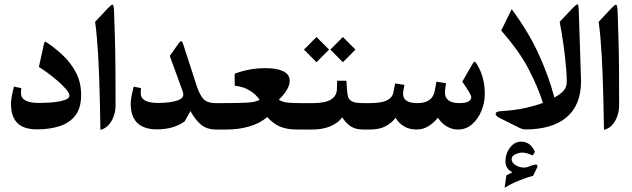

<svg xmlns="http://www.w3.org/2000/svg" viewBox="-20 -599 2923 888"><path d="M355.3 -159.9Q355.3 -217.8 331.3 -263.5Q307.3 -309.1 270.1 -344Q232.9 -378.8 194 -404.1Q191.1 -405.9 189.6 -405.9Q185.6 -405.9 183.4 -396L159.9 -289.3Q174.2 -280.9 197.7 -263.8Q221.1 -246.8 244.8 -226.4Q268.4 -206.1 284.7 -187.4Q301.1 -168.7 301.1 -156.9Q301.1 -146.3 286.4 -139.5Q271.7 -132.7 249.2 -129.1Q226.6 -125.4 203 -124.1Q179.3 -122.8 161 -122.8Q77 -122.8 77 -168.3Q77 -174.6 77.6 -180.1Q78.1 -185.6 78.5 -191.4L44.7 -198.4Q37.8 -172.4 34.3 -152.7Q30.8 -133.1 30.8 -119.5Q30.8 -60.1 60 -30.4Q89.1 -0.7 151.4 -0.7Q210.5 -0.7 256.5 -15.8Q302.5 -30.8 328.9 -65.6Q355.3 -100.5 355.3 -159.9Z M444.4 1.5Q467.5 -4 483.1 -21.8Q498.7 -39.6 506.6 -63.4Q514.5 -87.3 514.5 -109.6Q514.5 -162.1 514.3 -202.6Q514.1 -243.1 513.9 -279.1Q513.8 -315 513 -353.1Q512.3 -391.3 511 -437.8Q509.7 -484.4 507.5 -547.1Q507.2 -559.2 505.3 -568.4Q503.5 -577.6 499.4 -577.6Q495.4 -577.6 478.2 -560.3L419.9 -498Q424.3 -466.8 427.8 -427.9Q431.2 -389.1 434 -342.9Q436.7 -296.7 438.6 -243.1Q440.4 -189.6 441.9 -128.3Q443.3 -67.1 444.4 1.5Z M978.7 0H987.9Q995.2 0 997.2 -10.5Q999.3 -20.9 999.3 -41.8V-79.6Q999.3 -100.8 997.2 -111.5Q995.2 -122.1 987.9 -122.1H978.7Q936.6 -122.1 919.3 -142.8Q902.1 -163.5 889.3 -203.2L827.6 -393.5Q822.9 -408.5 817.7 -408.5Q813.3 -408.5 805.6 -397.5L765.3 -340.3L825.8 -174.2Q826.5 -170.5 827.1 -166.9Q827.6 -163.2 827.6 -160.2Q827.6 -146.3 809.5 -138.1Q791.3 -129.8 764.8 -126.3Q738.2 -122.8 712.9 -122.8Q670.7 -122.8 650.7 -134.2Q630.7 -145.6 630.7 -168.3Q630.7 -174.6 631.3 -180.1Q631.8 -185.6 632.2 -191.4L598.5 -198.4Q584.5 -145.9 584.5 -119.5Q584.5 -1.1 705.9 -0.7Q782.9 -0.7 833.9 -37.4L860.7 -85.4Q883.4 -44.4 910.2 -22.2Q936.9 0 978.7 0Z M984.6 -122.1Q972.9 -122.1 970.5 -111.7Q968.1 -101.2 968.1 -80.3V-41.4Q968.1 -20.9 970.5 -10.5Q972.9 0 984.6 0H1030.8Q1081.8 0 1130.9 -13.6Q1180.1 -27.1 1216 -57.6Q1243.5 -27.1 1275 -13.6Q1306.6 0 1353.1 0H1376.6Q1387.6 0 1387.6 -56.5V-59Q1387.6 -122.1 1376.6 -122.1H1369.3Q1335.9 -122.1 1312.1 -124.3Q1288.2 -126.5 1269.5 -137.9Q1294.8 -162.4 1307.3 -184.5Q1319.8 -206.5 1319.8 -225.5Q1319.8 -254.9 1290.1 -269.3Q1260.4 -283.8 1208.7 -283.8Q1169.1 -283.8 1134.8 -277.4Q1100.5 -271 1065.3 -258.2L1065.6 -202.8Q1106.7 -198 1135.3 -180.2Q1163.9 -162.4 1180.8 -137.5Q1162.8 -126.5 1122.5 -124.3Q1082.1 -122.1 1011 -122.1Z M1372.9 -122.1Q1361.2 -122.1 1358.8 -111.7Q1356.4 -101.2 1356.4 -80.3V-41.4Q1356.4 -20.9 1358.8 -10.5Q1361.2 0 1372.9 0H1425.4Q1471.9 0 1507.9 -15Q1543.8 -30.1 1562.9 -56.5Q1579 -30.1 1601.6 -15Q1624.1 0 1659.3 0H1667.4Q1674.7 0 1676.6 -10.5Q1678.4 -20.9 1678.4 -41.8V-79.6Q1678.4 -100.8 1676.6 -111.5Q1674.7 -122.1 1667.4 -122.1H1659Q1624.1 -122.1 1608.9 -129.6Q1593.7 -137.1 1589.7 -152Q1585.6 -166.9 1584.5 -188.9L1582.3 -225.5H1539.4L1538.3 -187.4Q1537.6 -154.7 1510.1 -138.4Q1482.6 -122.1 1427.9 -122.1ZM1385.8 -369.6 1443.7 -311.3 1502 -369.6 1443.7 -427.9ZM1507.9 -369.6 1565.8 -311.3 1624.1 -369.6 1565.8 -427.9Z M1663.7 -122.1Q1652 -122.1 1649.6 -111.7Q1647.2 -101.2 1647.2 -80.3V-41.4Q1647.2 -20.9 1649.6 -10.5Q1652 0 1663.7 0H1690.9Q1734.9 0 1762.9 -14.9Q1791 -29.7 1809.7 -54.3Q1823.6 -29.7 1848.2 -14.9Q1872.8 0 1906.9 0Q1936.2 0 1960.6 -14.9Q1985 -29.7 2005.5 -54.6Q2020.5 -30.1 2045.1 -15Q2069.7 0 2098.6 0Q2136 0 2163.7 -24.6Q2191.4 -49.1 2206.8 -86.9Q2222.2 -124.7 2222.2 -163.9Q2222.2 -203.5 2213.1 -237.8Q2203.9 -272.1 2186.3 -301.1Q2180.4 -311 2176.6 -313.2Q2172.7 -315.4 2166.5 -305.1L2118.1 -221.5Q2138.6 -191.8 2149.1 -174Q2159.5 -156.2 2159.5 -150Q2159.5 -136.4 2145.9 -129.3Q2132.4 -122.1 2105.2 -122.1Q2037.8 -122.1 2037.8 -172.4Q2037.8 -175.3 2038.5 -182.6L2042.9 -214.5L1998.5 -221.1L1990.8 -179.7Q1980.9 -122.1 1910.5 -122.1Q1844.2 -122.1 1844.2 -165Q1844.2 -167.2 1844.3 -169.8Q1844.5 -172.4 1844.9 -174.9L1850.4 -206.5L1807.5 -213.1L1799.4 -172Q1795 -147.4 1769.7 -134.8Q1744.4 -122.1 1690.9 -122.1Z M2317.6 148.5Q2317.6 181.2 2350.2 198Q2343.2 201.3 2336.3 204.6Q2329.3 207.9 2322 212L2313.9 269.5Q2341 252.3 2379.9 236.3Q2418.8 220.4 2445.5 214.5L2462.8 179Q2465.7 173.5 2465.7 169.4Q2465.7 162.1 2457.3 162.1Q2451.4 162.1 2440.4 166.1Q2427.6 170.9 2420.2 173.5Q2412.9 176 2404.1 176Q2381.7 176 2364 164.5Q2346.2 152.9 2346.2 137.1Q2346.2 122.5 2363.4 114.6Q2380.6 106.7 2395.3 106.7Q2414.7 106.7 2443.7 119.9L2454.3 103.8Q2433.8 56.1 2390.2 56.1Q2360.1 56.1 2338.8 83.8Q2317.6 111.5 2317.6 148.5ZM2656.8 -551.5Q2656 -580.5 2649.8 -578.8Q2643.6 -577.2 2627.8 -560.7L2568.4 -498Q2572.8 -476.7 2577.4 -448.7Q2582 -420.6 2586.4 -389.6Q2590.8 -358.6 2594.1 -327.8Q2597.4 -297 2599.4 -269.5Q2601.4 -242 2601.4 -221.5Q2601.4 -196.6 2586.9 -179.7Q2572.4 -162.8 2543.8 -148.1Q2521.1 -237.6 2474.5 -342Q2427.9 -446.3 2346.5 -556.7L2298.1 -457.6Q2381.7 -362.3 2424.6 -280Q2467.5 -197.7 2491 -123.2Q2459.1 -110.7 2412.5 -100.1Q2366 -89.5 2295.2 -84.7Q2272.5 -83.2 2272.5 -72.6Q2272.5 -63.1 2289 -54.3L2379.2 -9.2Q2396.8 -0.4 2409.6 -0.4Q2533.9 -0.4 2600.7 -56.8Q2667.4 -113.3 2667.4 -224.8Q2667.4 -227.4 2667.2 -230.3Q2667 -233.2 2667 -236.2Z M2773.4 1.5Q2796.5 -4 2812.1 -21.8Q2827.6 -39.6 2835.5 -63.4Q2843.4 -87.3 2843.4 -109.6Q2843.4 -162.1 2843.2 -202.6Q2843.1 -243.1 2842.9 -279.1Q2842.7 -315 2842 -353.1Q2841.2 -391.3 2839.9 -437.8Q2838.7 -484.4 2836.5 -547.1Q2836.1 -559.2 2834.3 -568.4Q2832.4 -577.6 2828.4 -577.6Q2824.3 -577.6 2807.1 -560.3L2748.8 -498Q2753.2 -466.8 2756.7 -427.9Q2760.2 -389.1 2762.9 -342.9Q2765.7 -296.7 2767.5 -243.1Q2769.3 -189.6 2770.8 -128.3Q2772.3 -67.1 2773.4 1.5Z"/></svg>

Font: Parastoo
Style: Regular
Weight: 400
Foundry: Saber Rastikerdar (saber.rastikerdar@gmail.com)
Version: Version 3.000